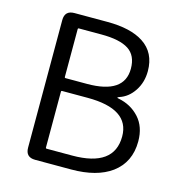

<svg xmlns="http://www.w3.org/2000/svg" viewBox="-108 -828 868 925"><g transform="rotate(15 326.0 -366.0)"><path d="M150 0Q102 0 102 -48V-684Q102 -732 150 -732H314Q431 -732 495 -690Q564 -645 564 -553Q564 -497 535.5 -454Q507 -411 463 -397Q455 -394 455 -392Q455 -390 462 -389Q525 -377 566 -332Q607 -287 607 -214Q607 -110 530 -53Q457 0 330 0ZM185 -71Q185 -66 190 -66H317Q526 -66 526 -217Q526 -354 317 -354H190Q185 -354 185 -349ZM185 -423Q185 -418 190 -418H297Q482 -418 482 -543Q482 -609 438 -637.5Q394 -666 302 -666H190Q185 -666 185 -661Z"/></g></svg>

Font: Resource Han Rounded JP Normal
Style: Regular
Weight: 350
Designer: Cyano Hao (round all glyphs); Ryoko NISHIZUKA 西塚涼子 (kana, bopomofo & ideographs); Paul D. Hunt (Latin, Greek & Cyrillic)
Foundry: Cyano Hao
Version: 0.990